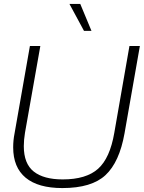

<svg xmlns="http://www.w3.org/2000/svg" viewBox="-20 -946 731 976"><path d="M297 10Q174 10 110.5 -42.5Q47 -95 47 -197Q47 -233 54 -268L132 -712H185L107 -271Q101 -235 101 -203Q101 -114 151.5 -74Q202 -34 299 -34Q418 -34 478.5 -88Q539 -142 561 -271L638 -712H691L613 -268Q587 -122 516.5 -56Q446 10 297 10ZM445 -789H407L333 -926H388Z"/></svg>

Font: Creato Display Light
Style: Italic
Weight: 300
Italic angle: -10°
Version: Version 1.000